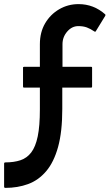

<svg xmlns="http://www.w3.org/2000/svg" viewBox="-90 -716 535 934"><path d="M-64 198Q-70 198 -70 192V80Q-70 74 -64 74Q-22 74 9.5 63.5Q41 53 62 25.5Q83 -2 93.5 -52.5Q104 -103 104 -184V-290H26Q22 -290 22 -295V-387Q22 -391 27 -391H104V-501Q104 -559 129.5 -602.5Q155 -646 198 -671Q241 -696 292 -696Q366 -696 422 -646Q424 -643 422 -639L376 -564Q374 -560 369 -563Q350 -576 332.5 -582.5Q315 -589 291 -589Q260 -589 237 -562.5Q214 -536 214 -501V-391H354Q358 -391 358 -387V-295Q358 -290 354 -290H213V-186Q213 -75 192.5 -1Q172 73 134.5 117Q97 161 46.5 179.5Q-4 198 -64 198Z"/></svg>

Font: Staatliches
Style: Regular
Weight: 400
Designer: Brian LaRossa & Erica Carras
Foundry: Type Brut Foundry
Version: Version 1.000; ttfautohint (v1.8.2) -l 8 -r 50 -G 200 -x 14 